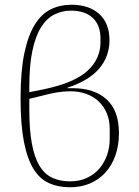

<svg xmlns="http://www.w3.org/2000/svg" viewBox="-20 -780 588 812"><path d="M276 12Q226 12 187 -5.5Q148 -23 121.5 -66Q95 -109 81 -181.5Q67 -254 67 -364Q67 -479 83 -555Q99 -631 127.5 -676.5Q156 -722 195.5 -741Q235 -760 282 -760Q356 -760 399.5 -721Q443 -682 443 -610Q443 -541 399.5 -490Q356 -439 265 -409V-407H287Q379 -407 431 -359.5Q483 -312 483 -217Q483 -165 468 -122.5Q453 -80 425.5 -50Q398 -20 360 -4Q322 12 276 12ZM276 -13Q317 -13 348.5 -28Q380 -43 401 -68Q422 -93 433 -125Q444 -157 444 -192V-235Q444 -271 432 -300Q420 -329 398.5 -350Q377 -371 346 -382.5Q315 -394 277 -394Q251 -394 222.5 -389.5Q194 -385 157 -375L104 -362V-316Q104 -230 115 -171.5Q126 -113 147.5 -78Q169 -43 201.5 -28Q234 -13 276 -13ZM104 -390 168 -403Q295 -430 350 -480.5Q405 -531 405 -602V-617Q405 -674 372 -704.5Q339 -735 281 -735Q242 -735 209.5 -718.5Q177 -702 153.5 -664.5Q130 -627 117 -565.5Q104 -504 104 -414Z"/></svg>

Font: IBM Plex Serif ExtLt
Style: Regular
Weight: 200
Designer: Mike Abbink, Paul van der Laan, Pieter van Rosmalen
Foundry: Bold Monday
Version: Version 3.001